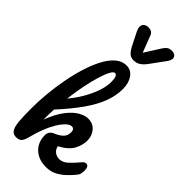

<svg xmlns="http://www.w3.org/2000/svg" viewBox="-377 -1327 1407 1407"><g transform="rotate(45 327.0 -623.0)"><path d="M125 5Q94 5 79 -18Q64 -41 59.5 -91.5Q55 -142 55 -225Q55 -296 62.5 -376.5Q70 -457 85 -537Q100 -617 122.5 -689.5Q145 -762 175 -818.5Q205 -875 243 -907.5Q281 -940 327 -940Q374 -940 402 -900Q430 -860 430 -798Q430 -730 404 -660Q378 -590 322.5 -510.5Q267 -431 179 -335Q176 -280 176 -228Q211 -319 252 -371Q293 -423 332.5 -444.5Q372 -466 402 -466Q454 -466 483.5 -431Q513 -396 513 -348Q513 -298 487 -250.5Q461 -203 389 -165Q394 -137 414.5 -121Q435 -105 463 -105Q496 -105 526.5 -132Q557 -159 599 -209Q607 -218 613.5 -220.5Q620 -223 626 -223Q640 -223 647 -210.5Q654 -198 654 -178Q654 -164 651 -147.5Q648 -131 635 -116Q613 -89 584 -61Q555 -33 518.5 -14Q482 5 435 5Q358 5 311 -39Q264 -83 264 -156Q264 -195 304 -212Q348 -231 367 -252.5Q386 -274 386 -305Q386 -325 378 -333Q370 -341 360 -341Q339 -341 315 -318Q291 -295 268 -256.5Q245 -218 226.5 -170.5Q208 -123 196 -75Q185 -28 170.5 -11.5Q156 5 125 5ZM306 -841Q292 -841 276 -811.5Q260 -782 244 -730Q228 -678 214 -609Q200 -540 190 -460Q230 -507 262 -561.5Q294 -616 313.5 -671.5Q333 -727 333 -775Q333 -841 306 -841ZM336 -1002Q308 -1002 289.5 -1018.5Q271 -1035 253 -1071L203 -1170Q193 -1190 193 -1207Q193 -1230 208 -1240.5Q223 -1251 242 -1251Q262 -1251 275.5 -1243Q289 -1235 296 -1215L344 -1089L422 -1212Q436 -1233 449.5 -1242Q463 -1251 487 -1251Q505 -1251 518 -1241.5Q531 -1232 531 -1215Q531 -1196 514 -1173L430 -1058Q409 -1030 387 -1016Q365 -1002 336 -1002Z"/></g></svg>

Font: Pacifico
Style: Regular
Weight: 400
Designer: Vernon Adams
Foundry: Vernon Adams
Version: Version 3.010; ttfautohint (v1.8.4.7-5d5b)